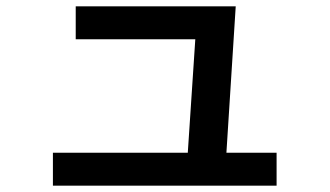

<svg xmlns="http://www.w3.org/2000/svg" viewBox="-20 -583 1040 606"><path d="M569 -45 599 -498 634 -459H219V-563H724L691 -44ZM147 3V-101H853V3Z"/></svg>

Font: M PLUS 2 Thin SemiBold
Style: Regular
Weight: 600
Version: Version 1.001